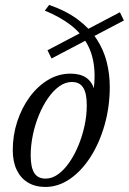

<svg xmlns="http://www.w3.org/2000/svg" viewBox="-20 -730 510 760"><path d="M357.5 -291 338.5 -310Q357.5 -389.5 353.8 -450Q350 -510.5 325.5 -555Q301 -599.5 258.5 -631.8Q216 -664 157.5 -688L174.5 -710.5Q242.5 -687 288.8 -652.2Q335 -617.5 362.8 -575Q390.5 -532.5 402.5 -484.5Q414.5 -436.5 414.5 -386.5Q414.5 -307.5 394.2 -236Q374 -164.5 338.5 -109Q303 -53.5 257 -21.8Q211 10 159.5 10Q120 10 91 -7.2Q62 -24.5 46.2 -57.2Q30.5 -90 30.5 -136Q30.5 -194.5 48.2 -248.8Q66 -303 97.2 -345.8Q128.5 -388.5 170 -413.5Q211.5 -438.5 259 -438.5Q297.5 -438.5 321 -422.5Q344.5 -406.5 353.8 -373.8Q363 -341 357.5 -291ZM160.5 -23Q186 -23 210 -40.2Q234 -57.5 254.5 -87.2Q275 -117 290.5 -154.5Q306 -192 314.8 -233Q323.5 -274 323.5 -313.5Q323.5 -361 309.2 -383.2Q295 -405.5 264.5 -405.5Q238.5 -405.5 214.5 -388.2Q190.5 -371 170 -341.5Q149.5 -312 134 -274.2Q118.5 -236.5 110 -195.5Q101.5 -154.5 101.5 -115Q101.5 -68 115.5 -45.5Q129.5 -23 160.5 -23ZM184 -498.5 168 -531 454.5 -681.5 470.5 -649Z"/></svg>

Font: Newsreader 20pt
Style: Italic
Weight: 400
Italic angle: -17°
Version: Version 1.003